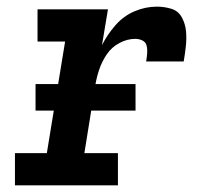

<svg xmlns="http://www.w3.org/2000/svg" viewBox="-20 -558 616 578"><path d="M25 0H335V-97H234L267 -302Q271 -326 279 -349.5Q287 -373 301.5 -394.5Q316 -416 339.5 -428.5Q363 -441 387 -441Q399 -441 409 -436Q419 -431 421.5 -420Q424 -409 423 -397Q422 -385 420 -373H533Q537 -396 539.5 -419Q542 -442 540 -464Q538 -486 527.5 -505.5Q517 -525 496 -531.5Q475 -538 452 -538Q418 -538 385 -524Q352 -510 327.5 -482Q303 -454 287 -422L305 -530H93V-433H176L121 -97H25ZM87 -225H388V-305H87Z"/></svg>

Font: Iosevka Sparkle SmBdObl
Style: Regular
Weight: 600
Italic angle: -9°
Designer: Belleve Invis
Foundry: Belleve Invis
Version: Version 4.5.0; ttfautohint (v1.8.3)